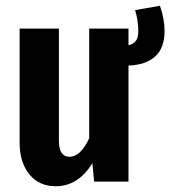

<svg xmlns="http://www.w3.org/2000/svg" viewBox="-20 -629 590 665"><path d="M550 -521Q550 -463 517.5 -433.5Q485 -404 425 -402V0H306L300 -64Q251 16 173 16Q115 16 81.5 -25.5Q48 -67 48 -134V-530H184V-141Q184 -86 221 -86Q259 -86 289 -150V-530H425V-472Q443 -477 451 -488Q459 -499 459 -521Q459 -557 448 -594L534 -609Q550 -563 550 -521Z"/></svg>

Font: Fira Sans Compressed SemiBold
Style: Regular
Weight: 600
Width: 1
Designer: bBox Type GmbH & Carrois Corporate GbR & Edenspiekermann AG
Foundry: bBox Type GmbH & Carrois Corporate GbR & Edenspiekermann AG
Version: Version 4.301